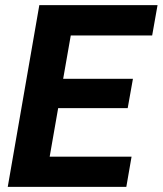

<svg xmlns="http://www.w3.org/2000/svg" viewBox="-20 -731 636 751"><path d="M10.3 0 133.8 -710.9H596.2L575.2 -592.3H256.8L227.1 -422.9H500L479.5 -308.1H207.5L174.3 -118.2H494.6L474.1 0Z"/></svg>

Font: Mardoto
Style: Bold Italic
Weight: 700
Italic angle: -12°
Designer: Christian Robertson, Vahan Hovhannisyan
Foundry: Google
Version: Version 1.000